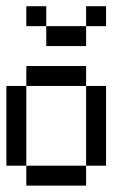

<svg xmlns="http://www.w3.org/2000/svg" viewBox="-20 -582 415 602"><path d="M62.5 -312.5V-375H125V-312.5ZM125 -312.5V-375H187.5V-312.5ZM187.5 -312.5V-375H250V-312.5ZM250 -250V-312.5H312.5V-250ZM250 -187.5V-250H312.5V-187.5ZM250 -125V-187.5H312.5V-125ZM250 -62.5V-125H312.5V-62.5ZM187.5 0V-62.5H250V0ZM125 0V-62.5H187.5V0ZM62.5 0V-62.5H125V0ZM0 -62.5V-125H62.5V-62.5ZM0 -125V-187.5H62.5V-125ZM0 -187.5V-250H62.5V-187.5ZM0 -250V-312.5H62.5V-250ZM187.5 -437.5V-500H250V-437.5ZM125 -437.5V-500H187.5V-437.5ZM250 -500V-562.5H312.5V-500ZM62.5 -500V-562.5H125V-500Z"/></svg>

Font: AprilSans
Style: Regular
Weight: 400
Designer: typesprite
Version: Version 1.001;PS 001.001;hotconv 1.0.88;makeotf.lib2.5.64775